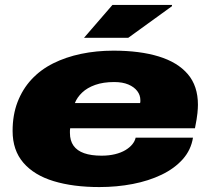

<svg xmlns="http://www.w3.org/2000/svg" viewBox="-20 -745 851 777"><path d="M382 12Q276 12 197 -12Q118 -36 74.5 -86.5Q31 -137 31 -215Q31 -280 51 -332Q71 -384 107 -423Q144 -463 195 -488.5Q246 -514 308 -527Q370 -540 439 -540Q546 -540 622.5 -516.5Q699 -493 740 -445Q781 -397 781 -321Q781 -308 779 -287Q777 -266 769 -226H264Q263 -221 263 -216.5Q263 -212 263 -207Q263 -176 277.5 -155.5Q292 -135 320.5 -125Q349 -115 391 -115Q421 -115 445.5 -121Q470 -127 487.5 -137.5Q505 -148 515.5 -161Q526 -174 529 -188H761Q753 -138 719.5 -100.5Q686 -63 634 -38Q582 -13 517.5 -0.5Q453 12 382 12ZM283 -328H547Q548 -331 548 -334Q548 -337 548 -340Q548 -360 535.5 -376.5Q523 -393 499.5 -403Q476 -413 442 -413Q398 -413 365.5 -401.5Q333 -390 312.5 -370.5Q292 -351 283 -328ZM320 -592 435 -725H676V-720L499 -592Z"/></svg>

Font: Archivo Expanded Black
Style: Italic
Weight: 900
Width: 7
Italic angle: -10°
Designer: Hector Gatti
Foundry: Omnibus-Type
Version: Version 2.001